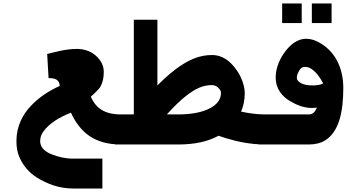

<svg xmlns="http://www.w3.org/2000/svg" viewBox="-20 -827 2044 1099"><path d="M672 0V-172C580 -172 528 -207 500 -274C513 -284 523 -295 532 -304C541 -313 550 -322 556 -333C568 -356 574 -381 574 -416C574 -434 570 -450 562 -466C539 -511 489 -547 422 -547C358 -547 302 -531 250 -518L258 -380C298 -380 320 -370 322 -335C259 -307 200 -268 155 -219C111 -172 74 -106 74 -19C74 14 79 44 90 70C112 122 148 163 194 191C248 224 316 252 398 252H566V81H398C355 81 313 71 280 58C248 46 210 24 210 -19C210 -38 215 -55 226 -71C261 -122 324 -158 386 -182C437 -72 518 0 672 0Z M1231 -50 1273 -36C1336 -17 1413 0 1495 0V-172C1447 -172 1399 -180 1360 -188C1373 -219 1381 -253 1381 -295C1381 -308 1379 -322 1375 -338C1366 -374 1350 -405 1330 -432C1301 -471 1259 -512 1193 -512C1126 -512 1073 -488 1028 -460C973 -426 926 -383 881 -338V-714H746V-172H638V0H1000C1095 0 1170 -17 1231 -50ZM1000 -172H935C972 -213 1014 -256 1059 -289C1095 -315 1138 -340 1193 -340C1209 -340 1224 -332 1231 -323C1238 -315 1245 -308 1245 -295C1245 -253 1216 -226 1185 -209C1139 -184 1076 -172 1000 -172Z M1830 -350C1818 -342 1794 -338 1772 -338C1742 -338 1719 -342 1703 -351C1687 -360 1679 -370 1679 -381C1679 -388 1680 -396 1683 -403C1691 -421 1700 -444 1725 -444C1736 -444 1747 -442 1757 -436C1790 -416 1811 -385 1830 -350ZM1748 -172H1461V0H1748C1785 0 1817 -8 1842 -24C1922 -75 1945 -190 1945 -323C1945 -444 1894 -530 1820 -576C1795 -592 1766 -605 1731 -605C1679 -605 1638 -566 1613 -533C1585 -496 1558 -443 1558 -383C1558 -317 1597 -274 1639 -249C1673 -229 1715 -209 1765 -209C1775 -209 1784 -210 1794 -211C1785 -191 1774 -172 1748 -172ZM1707 -695V-807H1595V-695ZM1878 -695V-807H1765V-695Z"/></svg>

Font: Iranian Sans Web
Style: Bold
Weight: 700
Designer: Hooman Mehr, Hadi Navid in Neviseh Pardaz Co. Ltd. (http://nevisa.com)
Foundry: http://font-store.ir
Version: 5.0.2 build 3/9/1393